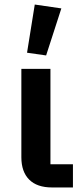

<svg xmlns="http://www.w3.org/2000/svg" viewBox="-20 -825 360 845"><path d="M301 0H209Q143 0 108.5 -34.5Q74 -69 74 -133V-522H202V-102H301ZM183 -581 99 -593 133 -805 250 -788Z"/></svg>

Font: IBM Plex Sans SmBld
Style: Regular
Weight: 600
Designer: Mike Abbink, Paul van der Laan, Pieter van Rosmalen
Foundry: Bold Monday
Version: Version 3.005